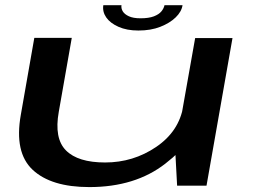

<svg xmlns="http://www.w3.org/2000/svg" viewBox="-20 -736 1009 761"><path d="M682 0H798.5L901.5 -585H753.5L674.5 -139.5ZM264.5 -586H116L62.5 -281Q36 -132 109.2 -63.2Q182.5 5.5 334 5.5Q516.5 5.5 635.8 -87.8Q755 -181 769 -262.5L706.5 -315.5Q689.5 -215 598.8 -153.5Q508 -92 396.5 -92Q289 -92 241.5 -139.8Q194 -187.5 213 -293ZM528.5 -615Q578 -615 615.5 -629.8Q653 -644.5 676.2 -667Q699.5 -689.5 703.5 -715.5H632Q629.5 -703 619.8 -691Q610 -679 589.8 -671.2Q569.5 -663.5 537 -663.5Q508 -663.5 490.8 -671.5Q473.5 -679.5 466.5 -691.2Q459.5 -703 461.5 -715.5H389.5Q385.5 -689.5 401 -667Q416.5 -644.5 449.5 -629.8Q482.5 -615 528.5 -615Z"/></svg>

Font: Anybody ExtraExpanded Medium
Style: Italic
Weight: 500
Width: 8
Italic angle: -10°
Version: Version 1.113;gftools[0.9.25]